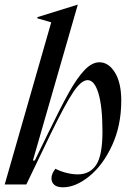

<svg xmlns="http://www.w3.org/2000/svg" viewBox="-28 -785 557 817"><path d="M190 -690 131 -707V-712L302 -765H303L112 -102H120L179 -223Q231 -330 265 -391Q299 -452 331 -486Q363 -520 395 -520Q434 -520 461 -476.5Q488 -433 488 -357Q488 -251 449 -166.5Q410 -82 352 -35Q294 12 240 12Q215 12 203 1.5Q191 -9 191 -26Q191 -46 208 -67Q226 -57 252.5 -50Q279 -43 303 -43Q354 -43 381 -83Q408 -123 408 -225Q408 -331 391 -387.5Q374 -444 345 -444Q318 -444 284 -393.5Q250 -343 188 -216L84 0H-8Z"/></svg>

Font: Nyght Serif Italic
Style: Regular
Weight: 400
Italic angle: -16°
Designer: Maksym Kobuzan
Version: Version 0.410